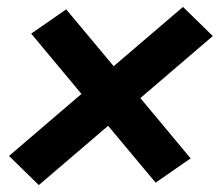

<svg xmlns="http://www.w3.org/2000/svg" viewBox="-20 -617 640 554"><path d="M92 -83 6 -167 215 -346 70 -520 171 -590 308 -426 508 -597 594 -513 385 -334 530 -160 429 -90 292 -254Z"/></svg>

Font: Iosevka Slab XBdExObl
Style: Regular
Weight: 800
Width: 7
Italic angle: -9°
Monospace: yes
Designer: Belleve Invis
Foundry: Belleve Invis
Version: Version 11.1.0; ttfautohint (v1.8.3)